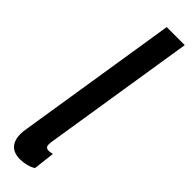

<svg xmlns="http://www.w3.org/2000/svg" viewBox="-264 -730 730 730"><g transform="rotate(45 101.5 -365.0)"><path d="M106 -740H203L108 -140Q106 -129 105 -121Q104 -113 104 -107Q104 -90 121 -90Q130 -90 141 -93L131 -7Q119 1 101.5 5.5Q84 10 68 10Q33 10 16.5 -8.5Q0 -27 0 -59Q0 -73 3 -89Z"/></g></svg>

Font: Georama ExtraCondensed SemiBold
Style: Italic
Weight: 600
Width: 2
Italic angle: -9°
Designer: Jean-Baptiste Levee
Foundry: Production Type
Version: Version 1.000